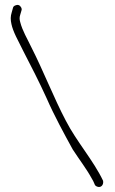

<svg xmlns="http://www.w3.org/2000/svg" viewBox="-20 -700 463 771"><path d="M26 -603C29 -589 35 -573 44 -554L74 -494C104 -436 138 -370 167 -306C198 -235 238 -162 272 -100C300 -57 328 -21 348 16C353 24 356 30 357 33C360 40 361 46 369 49C385 56 397 43 394 26C355 -56 287 -132 244 -216C197 -305 153 -418 106 -510C89 -546 70 -576 61 -612C58 -622 58 -631 61 -640L66 -657C68 -662 67 -666 65 -670C60 -679 53 -683 41 -678C36 -676 33 -673 32 -668L27 -650C22 -635 22 -620 26 -603Z"/></svg>

Font: Stray Cat
Style: Cn
Weight: 400
Version: Version 1.0